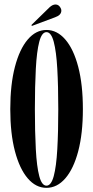

<svg xmlns="http://www.w3.org/2000/svg" viewBox="-20 -848 426 878"><path d="M192.5 11Q144 11 106.8 -32.5Q69.5 -76 48.2 -156.8Q27 -237.5 27 -349Q27 -461 48.2 -542.2Q69.5 -623.5 106.8 -667.2Q144 -711 192.5 -711Q241 -711 278.8 -667.2Q316.5 -623.5 337.8 -542.2Q359 -461 359 -349Q359 -237.5 337.8 -156.8Q316.5 -76 278.8 -32.5Q241 11 192.5 11ZM192.5 1Q214 1 225.8 -42.8Q237.5 -86.5 242 -165.5Q246.5 -244.5 246.5 -349Q246.5 -454 242 -533.2Q237.5 -612.5 225.8 -656.8Q214 -701 192.5 -701Q171 -701 159.5 -656.8Q148 -612.5 143.8 -533.2Q139.5 -454 139.5 -349Q139.5 -244.5 143.8 -165.5Q148 -86.5 159.5 -42.8Q171 1 192.5 1ZM126 -729.5 123.5 -733.5 206.5 -814.5Q220.5 -827.5 234 -827.5Q248.5 -827.5 257 -812Q260.5 -806 260.5 -799.5Q260.5 -779 232 -769Z"/></svg>

Font: Imbue 100pt SemiBold
Style: Regular
Weight: 600
Designer: Tyler Finck
Foundry: Etcetera Type Company
Version: Version 1.102; ttfautohint (v1.8.3)